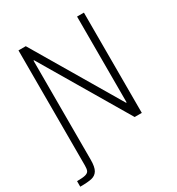

<svg xmlns="http://www.w3.org/2000/svg" viewBox="-206 -816 1051 1141"><g transform="rotate(-30 319.5 -245.5)"><path d="M95 102V-688H145L493 -99H497V-688H544V0H495L146 -591H142V89Q142 139 128.5 161.5Q115 184 88.5 190.5Q62 197 8 197V159Q48 159 66 154Q84 149 89.5 137.5Q95 126 95 102Z"/></g></svg>

Font: Saira Semi Condensed ExtraLight
Style: Regular
Weight: 200
Width: 4
Designer: Hector Gatti with collaboration of the Omnibus-Type team
Foundry: Omnibus-Type
Version: Version 1.001; ttfautohint (v1.8)